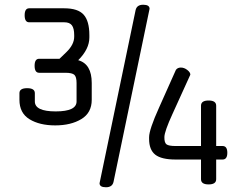

<svg xmlns="http://www.w3.org/2000/svg" viewBox="-20 -775 1051 810"><path d="M722 -480Q729 -490 743 -490Q757 -490 770 -480Q783 -470 783 -460L708 -295Q674 -221 673.5 -197Q673 -173 682.5 -166Q692 -159 721 -159H828V-329Q828 -351 860 -351Q892 -351 892 -329V-159H919Q939 -159 939 -130.5Q939 -102 919 -102H892V-19Q892 3 860 3Q828 3 828 -19V-102H721Q661 -102 635 -122.5Q609 -143 609 -189V-196Q609 -228 651 -321ZM357 -617Q357 -568 310 -521Q367 -505 367 -425V-354Q367 -299 323 -272.5Q279 -246 213 -246Q147 -246 104.5 -272Q62 -298 62 -354V-382Q62 -403 94.5 -403Q127 -403 127 -382V-347Q127 -305 215 -305Q303 -305 303 -347V-425Q303 -450 294 -459Q285 -468 255 -468H145Q126 -468 126 -497.5Q126 -527 145 -527H231L260 -555Q293 -587 293 -620V-627Q293 -655 283.5 -668Q274 -681 251 -681H103Q84 -681 84 -710.5Q84 -740 103 -740H251Q309 -740 333 -713Q357 -686 357 -627ZM459 -8Q454 15 427 15Q400 15 400 -2L552 -732Q557 -755 584 -755Q611 -755 611 -738Z"/></svg>

Font: Offside
Style: Regular
Weight: 400
Designer: Eduardo Rodriguez Tunni
Foundry: Eduardo Rodriguez Tunni
Version: Version 1.001